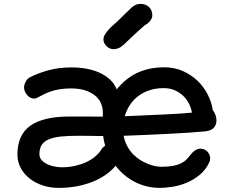

<svg xmlns="http://www.w3.org/2000/svg" viewBox="-20 -938 1169 968"><path d="M67.9 0ZM67.9 -158.7Q67.9 -258.8 133.5 -304.7Q199.2 -350.6 330.1 -350.6Q336.9 -350.6 357.9 -350.6Q378.9 -350.6 404.5 -350.6Q430.2 -350.6 455.8 -350.3Q481.4 -350.1 498.5 -350.1V-371.6Q498.5 -397.9 487.8 -420.2Q477.1 -442.4 456.5 -458.3Q436 -474.1 406.5 -483.2Q377 -492.2 338.9 -492.2Q309.6 -492.2 286.1 -488.8Q262.7 -485.4 242.9 -479.2Q223.1 -473.1 205.6 -464.8Q188 -456.5 169.9 -446.3Q161.6 -440.9 151.4 -440.9Q141.1 -440.9 131.8 -446.3Q122.6 -451.7 115.7 -460Q108.9 -468.3 105 -478.3Q101.1 -488.3 101.1 -497.1Q101.1 -502 102.8 -509Q104.5 -516.1 107.9 -523.2Q111.3 -530.3 116.7 -536.9Q122.1 -543.5 128.9 -547.4Q173.8 -570.3 225.8 -584.2Q277.8 -598.1 341.3 -598.1Q381.3 -598.1 417.7 -591.3Q454.1 -584.5 483.9 -570.6Q513.7 -556.6 535.6 -535.9Q557.6 -515.1 568.4 -487.3Q589.4 -513.2 614.3 -533.9Q639.2 -554.7 668.7 -569.1Q698.2 -583.5 732.9 -591.1Q767.6 -598.6 808.6 -598.6Q859.9 -598.6 902.1 -579.8Q944.3 -561 975.8 -530.8Q1007.3 -500.5 1027.1 -461.7Q1046.9 -422.9 1052.7 -383.3Q1059.6 -374.5 1065.4 -360.4Q1071.3 -346.2 1071.3 -330.1Q1071.3 -309.6 1058.8 -294.7Q1046.4 -279.8 1015.6 -275.9Q982.4 -272.5 933.6 -269.3Q884.8 -266.1 828.9 -263.2Q772.9 -260.3 714.6 -257.8Q656.2 -255.4 603.5 -253.4Q608.9 -224.1 621.6 -200.9Q634.3 -177.7 651.1 -160.4Q668 -143.1 687.5 -131.1Q707 -119.1 726.1 -111.6Q745.1 -104 762.5 -100.6Q779.8 -97.2 792.5 -97.2Q828.1 -97.2 852.1 -101.8Q876 -106.4 892.6 -114.5Q909.2 -122.6 920.2 -134Q931.2 -145.5 941.4 -158.7Q951.7 -172.4 964.8 -180.4Q978 -188.5 990.7 -188.5Q1002.4 -188.5 1011.5 -184.1Q1020.5 -179.7 1026.6 -172.6Q1032.7 -165.5 1036.1 -157Q1039.6 -148.4 1039.6 -139.6Q1039.6 -128.9 1036.6 -122.6Q1018.1 -82 986.8 -56.4Q955.6 -30.8 919.7 -16.1Q883.8 -1.5 848.1 3.9Q812.5 9.3 785.6 9.3Q749.5 9.3 717.3 1Q685.1 -7.3 657 -22.2Q628.9 -37.1 605.2 -57.4Q581.5 -77.6 563 -102.1Q541 -76.2 511.2 -55.7Q481.4 -35.2 444.8 -20.8Q408.2 -6.3 365.5 1.5Q322.8 9.3 275.4 9.3Q233.9 9.3 196.3 -2.9Q158.7 -15.1 130.1 -37.4Q101.6 -59.6 84.7 -90.6Q67.9 -121.6 67.9 -158.7ZM608.9 -352.1Q728.5 -357.4 811.3 -361.1Q894 -364.7 947.8 -370.1Q943.8 -393.6 932.6 -415.8Q921.4 -438 903.1 -455.3Q884.8 -472.7 860.1 -483.2Q835.4 -493.7 805.7 -493.7Q765.1 -493.7 732.7 -482.7Q700.2 -471.7 675.5 -452.6Q650.9 -433.6 634.3 -407.7Q617.7 -381.8 608.9 -352.1ZM178.7 -161.1Q178.7 -143.6 189.7 -131.1Q200.7 -118.7 217.5 -110.6Q234.4 -102.5 254.2 -98.6Q273.9 -94.7 292 -94.7Q327.6 -94.7 358.6 -101.8Q389.6 -108.9 414.3 -120.4Q439 -131.8 457.3 -146.7Q475.6 -161.6 486.3 -177.2V-176.8Q495.6 -194.3 510.3 -203.6Q502.9 -227.5 500 -252.4Q488.3 -252.4 472.4 -252.4Q456.5 -252.4 439.9 -252.9Q430.2 -252.9 412.1 -253.2Q394 -253.4 372.6 -253.4Q321.8 -253.4 285.4 -249.5Q249 -245.6 225.1 -235.1Q201.2 -224.6 189.9 -206.8Q178.7 -189 178.7 -161.1ZM552.2 -689.9Q542.5 -689.9 533.2 -694.3Q523.9 -698.7 516.8 -705.8Q509.8 -712.9 505.6 -721.4Q501.5 -730 501.5 -738.8Q501.5 -750.5 508.5 -762.9Q515.6 -775.4 526.1 -787.1Q536.6 -798.8 548.6 -809.6Q560.5 -820.3 570.3 -828.6L623 -880.4V-879.9Q631.8 -889.2 639.4 -896.2Q647 -903.3 654.5 -908.2Q662.1 -913.1 670.2 -915.8Q678.2 -918.5 688.5 -918.5Q700.7 -918.5 711.7 -914.6Q722.7 -910.6 730.7 -903.1Q738.8 -895.5 743.4 -884.8Q748 -874 748 -860.4Q748 -851.6 743.7 -843.3Q739.3 -835 733.2 -828.4Q727.1 -821.8 720.7 -817.1Q714.4 -812.5 710.4 -811L710.9 -811.5Q699.7 -801.8 686.5 -790Q673.3 -778.3 659.4 -765.4Q645.5 -752.4 632.1 -739.7Q618.7 -727.1 606.9 -715.8Q588.9 -699.2 576.2 -694.6Q563.5 -689.9 552.2 -689.9Z"/></svg>

Font: Autour One
Style: Regular
Weight: 400
Version: Version 1.007; ttfautohint (v0.92) -l 24 -r 24 -G 200 -x 7 -